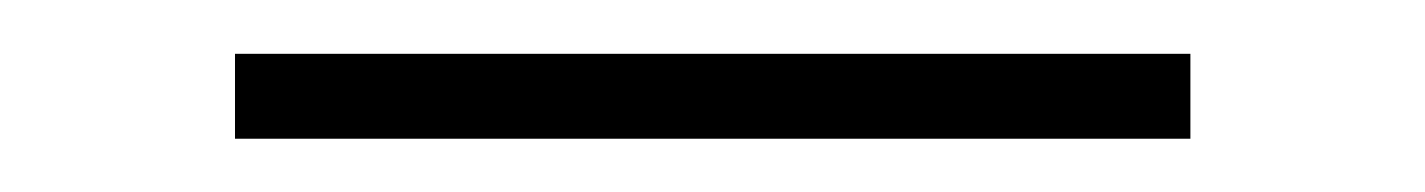

<svg xmlns="http://www.w3.org/2000/svg" viewBox="-20 -261 527 71"><path d="M66.9 -209.7V-241.1H420.2V-209.7Z"/></svg>

Font: Playfair 144pt SemiExpanded Medium
Style: Regular
Weight: 500
Width: 6
Designer: Claus Eggers Sørensen
Foundry: Claus Eggers Sørensen
Version: Version 2.203